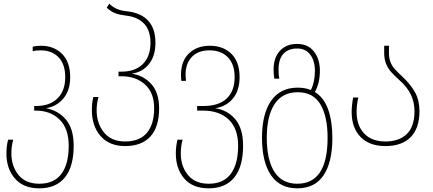

<svg xmlns="http://www.w3.org/2000/svg" viewBox="-20 -785 2358 1045"><path d="M15 50Q15 11 24 -25H52Q42 10 42 50Q42 120 81 167.5Q120 215 194 215Q274 215 314 161.5Q354 108 354 8Q354 -85 304.5 -134Q255 -183 175 -183H166V-208H176Q251 -208 293 -249.5Q335 -291 335 -365Q335 -436 298.5 -473.5Q262 -511 202 -511Q173 -511 158 -506V-531Q180 -536 203 -536Q273 -536 317.5 -492Q362 -448 362 -365Q362 -293 325 -249Q288 -205 230 -196Q297 -184 339 -134Q381 -84 381 8Q381 122 333 181Q285 240 194 240Q108 240 61.5 187Q15 134 15 50Z M480 -185Q480 -228 488 -257H516Q506 -222 506 -185Q506 -113 546 -64Q586 -15 661 -15Q740 -15 779.5 -62Q819 -109 819 -196Q819 -280 769.5 -325Q720 -370 640 -370H625V-395H641Q716 -395 757.5 -436.5Q799 -478 799 -552Q799 -620 764 -656.5Q729 -693 666 -700Q632 -704 608.5 -712.5Q585 -721 561 -743L575 -765Q610 -729 668 -724Q826 -707 826 -552Q826 -480 790.5 -436Q755 -392 697 -384Q762 -374 804 -327Q846 -280 846 -195Q846 -94 798.5 -42Q751 10 661 10Q575 10 527.5 -44.5Q480 -99 480 -185Z M937 50Q937 11 946 -25H974Q964 10 964 50Q964 120 1003 167.5Q1042 215 1116 215Q1196 215 1236 161.5Q1276 108 1276 8Q1276 -85 1225 -134Q1174 -183 1085 -183H1053V-208H1086Q1171 -208 1214 -249Q1257 -290 1257 -365Q1257 -436 1220 -473.5Q1183 -511 1120 -511Q1059 -511 1024.5 -475.5Q990 -440 990 -378Q990 -365 992 -345H967Q965 -363 965 -377Q965 -453 1008.5 -494.5Q1052 -536 1122 -536Q1194 -536 1239 -492.5Q1284 -449 1284 -365Q1284 -292 1247.5 -248.5Q1211 -205 1152 -196Q1220 -185 1261.5 -135Q1303 -85 1303 8Q1303 122 1255 181Q1207 240 1116 240Q1029 240 983 187Q937 134 937 50Z M1406 -35Q1406 -166 1456 -237Q1506 -308 1600 -308Q1641 -308 1672 -295Q1694 -339 1694 -399Q1694 -453 1669 -487Q1644 -521 1597 -521Q1550 -521 1523 -492.5Q1496 -464 1496 -405Q1496 -374 1500 -357H1473Q1469 -383 1469 -405Q1469 -472 1504 -509Q1539 -546 1597 -546Q1656 -546 1688.5 -505Q1721 -464 1721 -400Q1721 -333 1694 -284Q1743 -254 1766 -189.5Q1789 -125 1789 -34Q1789 97 1741.5 168.5Q1694 240 1598 240Q1503 240 1454.5 168Q1406 96 1406 -35ZM1763 -35Q1763 -151 1724 -217Q1685 -283 1600 -283Q1517 -283 1474.5 -218.5Q1432 -154 1432 -35Q1432 85 1473.5 150Q1515 215 1598 215Q1763 215 1763 -35Z M1894 -175Q1894 -210 1902 -254H1930Q1921 -215 1921 -175Q1921 -102 1962 -58.5Q2003 -15 2078 -15Q2152 -15 2194 -55.5Q2236 -96 2236 -180Q2236 -276 2158 -345Q2126 -374 2109 -393Q2092 -412 2081.5 -437.5Q2071 -463 2071 -497V-536H2097V-497Q2097 -466 2106 -445Q2115 -424 2128.5 -409Q2142 -394 2175 -363Q2217 -323 2240 -280.5Q2263 -238 2263 -180Q2263 -87 2215 -38.5Q2167 10 2078 10Q1990 10 1942 -40Q1894 -90 1894 -175Z"/></svg>

Font: Noto Sans Georgian Thin Narrow
Style: Regular
Weight: 250
Width: 4
Designer: Monotype Design team
Foundry: Monotype Imaging Inc.
Version: Version 1.000